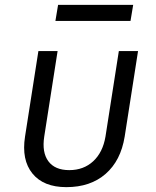

<svg xmlns="http://www.w3.org/2000/svg" viewBox="-20 -760 640 790"><path d="M253 10Q159 10 113.5 -46Q68 -102 83 -198L138 -550H217L162 -198Q152 -133 179 -96.5Q206 -60 265 -60Q324 -60 363.5 -96.5Q403 -133 414 -198L469 -550H548L493 -198Q477 -99 414.5 -44.5Q352 10 253 10ZM208 -674 219 -740H528L517 -674Z"/></svg>

Font: JetBrains Mono NL Light
Style: Italic
Weight: 300
Italic angle: -9°
Designer: Philipp Nurullin, Konstantin Bulenkov
Foundry: JetBrains
Version: Version 2.304; ttfautohint (v1.8.4.7-5d5b)